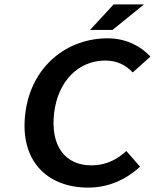

<svg xmlns="http://www.w3.org/2000/svg" viewBox="-20 -840 703 872"><path d="M95 -325C68 -108 196 12 380 12C470 12 550 -22 616 -83L554 -154C508 -113 459 -89 395 -89C274 -89 208 -179 226 -328C244 -475 339 -565 458 -565C513 -565 551 -544 583 -511L663 -583C623 -627 556 -666 469 -666C284 -666 121 -539 95 -325ZM634 -820H496L389 -704H491Z"/></svg>

Font: Falling Sky
Style: ExtObl
Weight: 400
Designer: Paul D. Hunt
Foundry: Adobe Systems Incorporated
Version: Version 1.02